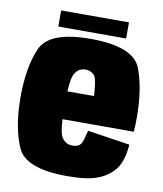

<svg xmlns="http://www.w3.org/2000/svg" viewBox="-80 -770 711 839"><g transform="rotate(10 275.0 -350.0)"><path d="M274.5 5V-130.5Q244.5 -130.5 228 -155Q210.5 -178 210.5 -299.5Q210.5 -415.5 227.5 -441Q244 -467.5 273 -467.5Q303 -467.5 317.5 -444Q326 -424.5 330 -360H194V-236.5H528Q530.5 -265.5 530.5 -299.5Q530.5 -429 496.5 -516.5Q461 -603.5 272.5 -603.5Q88 -603.5 51.5 -517.5Q14.5 -431.5 14.5 -300Q14.5 -169 52 -81.5Q87.5 5 274.5 5ZM274.5 -130.5V5Q366 5 412 -14Q458 -32 485 -67.5Q512.5 -102 519 -177.5L331 -206Q324.5 -179.5 319 -161.5Q313 -144 302.5 -137Q292.5 -130.5 274.5 -130.5ZM123.5 -632H424.5V-703.5H123.5Z"/></g></svg>

Font: Anybody Condensed Black
Style: Regular
Weight: 900
Width: 3
Designer: Tyler Finck
Foundry: Etcetera Type Company
Version: Version 1.113;gftools[0.9.25]